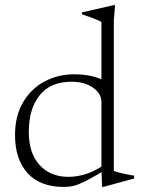

<svg xmlns="http://www.w3.org/2000/svg" viewBox="-20 -730 560 760"><path d="M384 9.5 382 -48.5Q339.5 -23.5 314.2 -11Q289 1.5 271 5.8Q253 10 233 10Q138.5 10 89 -44.8Q39.5 -99.5 39.5 -195.5Q39.5 -271.5 71.5 -325.5Q103.5 -379.5 156.8 -407.8Q210 -436 274 -436Q302.5 -436 327.8 -431.8Q353 -427.5 381.5 -416.5V-643Q372.5 -649 349.2 -657.5Q326 -666 304.5 -673.5V-681L429 -709.5H435.5L430.5 -648V-53.5Q436.5 -50.5 451.8 -46.8Q467 -43 483.8 -39.5Q500.5 -36 511 -35V-23.5L390.5 9.5ZM381.5 -327Q381.5 -359.5 348.2 -383Q315 -406.5 263 -406.5Q180 -406.5 137 -353Q94 -299.5 94 -208Q94 -123.5 136.8 -76.8Q179.5 -30 250.5 -30Q282.5 -30 315 -39.5Q347.5 -49 381.5 -70.5Z"/></svg>

Font: Newsreader Text Light
Style: Regular
Weight: 300
Designer: Hugues Gentile
Foundry: Production Type
Version: Version 1.001